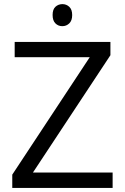

<svg xmlns="http://www.w3.org/2000/svg" viewBox="-20 -919 611 939"><path d="M530.8 0H40V-64.9L418.9 -639.2H51.8V-713.9H520V-648.9L141.1 -75.2H530.8ZM284.7 -898.9Q304.7 -898.9 318.8 -885.7Q333 -872.6 333 -845.2Q333 -818.4 318.8 -804.7Q304.7 -791 284.7 -791Q264.6 -791 251 -804.7Q237.3 -818.4 237.3 -845.7Q237.3 -873 251 -885.7Q264.6 -898.4 284.7 -898.9Z"/></svg>

Font: OpenSans
Style: Regular
Weight: 400
Foundry: Ascender Corporation
Version: Version 1.10